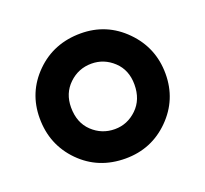

<svg xmlns="http://www.w3.org/2000/svg" viewBox="-92 -639 755 706"><g transform="rotate(-20 285.5 -285.5)"><path d="M288 -530Q389 -530 460 -458Q531 -386 531 -284Q531 -183 460 -112Q389 -41 287 -41Q181 -41 110.5 -112.5Q40 -184 40 -288Q40 -389 111 -459.5Q182 -530 288 -530ZM287 -156Q336 -156 373 -191.5Q410 -227 410 -286Q410 -343 373 -377.5Q336 -412 287 -412Q236 -412 199 -376.5Q162 -341 162 -286Q162 -226 199 -191Q236 -156 287 -156Z"/></g></svg>

Font: Palanquin Dark
Style: Regular
Weight: 400
Designer: Pria Ravichandran
Version: Version 1.001